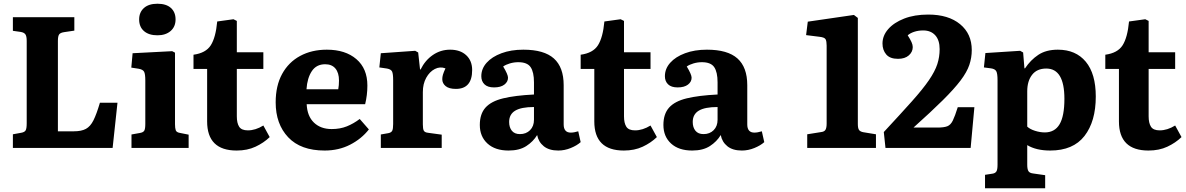

<svg xmlns="http://www.w3.org/2000/svg" viewBox="-20 -792 6351 1028"><path d="M49 0V-73L93 -81Q111 -84 117 -93.5Q123 -103 123 -132V-573Q123 -598 116 -608Q109 -618 91 -621L49 -627V-700H378V-628L324 -620Q303 -617 296.5 -607.5Q290 -598 290 -573V-89H376Q416 -89 440 -102Q464 -115 480.5 -148Q497 -181 515 -242H609L583 0Z M823 -603Q777 -603 751 -625.5Q725 -648 725 -688Q725 -726 750.5 -749Q776 -772 823 -772Q870 -772 895 -749.5Q920 -727 920 -688Q920 -649 893.5 -626Q867 -603 823 -603ZM684 0V-72L729 -80Q747 -83 752.5 -92.5Q758 -102 758 -129V-361Q758 -396 751.5 -408Q745 -420 722 -424L683 -430L690 -507L902 -518L917 -510V-127Q917 -106 921 -94.5Q925 -83 945 -80L990 -71V0Z M1247 14Q1089 14 1089 -142V-423H1016V-499Q1082 -508 1108.5 -549.5Q1135 -591 1143 -677L1230 -689L1248 -680V-512H1390V-423H1248V-169Q1248 -133 1260.5 -113.5Q1273 -94 1307 -94Q1348 -94 1390 -120L1424 -58Q1392 -27 1348 -6.5Q1304 14 1247 14Z M1718 14Q1590 14 1523 -57Q1456 -128 1456 -244Q1456 -333 1490.5 -396Q1525 -459 1587 -492.5Q1649 -526 1730 -526Q1829 -526 1888 -475.5Q1947 -425 1947 -334Q1947 -283 1935 -234H1622Q1625 -170 1661 -135.5Q1697 -101 1756 -101Q1801 -101 1837 -115.5Q1873 -130 1906 -155L1955 -99Q1916 -49 1855 -17.5Q1794 14 1718 14ZM1621 -314H1791Q1795 -335 1795 -361Q1795 -402 1776 -425Q1757 -448 1721 -448Q1674 -448 1649.5 -411Q1625 -374 1621 -314Z M2019 0V-72L2059 -79Q2075 -82 2080 -92Q2085 -102 2085 -128V-363Q2085 -396 2079.5 -408.5Q2074 -421 2052 -425L2011 -431L2019 -507L2203 -520L2219 -511L2229 -420H2232Q2256 -469 2297.5 -497.5Q2339 -526 2390 -526Q2444 -526 2476 -496.5Q2508 -467 2508 -417Q2508 -316 2421 -316Q2384 -316 2366 -331Q2348 -346 2348 -368Q2348 -380 2351.5 -392Q2355 -404 2365 -426Q2336 -437 2308 -422.5Q2280 -408 2262 -375.5Q2244 -343 2244 -299V-126Q2244 -102 2249 -92.5Q2254 -83 2272 -81L2345 -71V0Z M2703 14Q2631 14 2590 -23.5Q2549 -61 2549 -123Q2549 -182 2579.5 -216Q2610 -250 2674 -265.5Q2738 -281 2839 -286V-351Q2839 -406 2821 -432.5Q2803 -459 2755 -459Q2732 -459 2710 -452.5Q2688 -446 2674 -436Q2700 -393 2700 -376Q2700 -354 2680.5 -339Q2661 -324 2625 -324Q2591 -324 2574 -340.5Q2557 -357 2557 -384Q2557 -424 2585.5 -456Q2614 -488 2665 -507Q2716 -526 2782 -526Q2893 -526 2945.5 -479Q2998 -432 2998 -336V-126Q2998 -82 3036 -82Q3053 -82 3076 -89L3089 -31Q3069 -13 3036 0.5Q3003 14 2969 14Q2920 14 2891.5 -9Q2863 -32 2856 -69Q2835 -34 2798 -10Q2761 14 2703 14ZM2764 -74Q2797 -74 2818 -95Q2839 -116 2839 -151V-219Q2771 -219 2738.5 -199.5Q2706 -180 2706 -139Q2706 -110 2720.5 -92Q2735 -74 2764 -74Z M3320 14Q3162 14 3162 -142V-423H3089V-499Q3155 -508 3181.5 -549.5Q3208 -591 3216 -677L3303 -689L3321 -680V-512H3463V-423H3321V-169Q3321 -133 3333.5 -113.5Q3346 -94 3380 -94Q3421 -94 3463 -120L3497 -58Q3465 -27 3421 -6.5Q3377 14 3320 14Z M3686 14Q3614 14 3573 -23.5Q3532 -61 3532 -123Q3532 -182 3562.5 -216Q3593 -250 3657 -265.5Q3721 -281 3822 -286V-351Q3822 -406 3804 -432.5Q3786 -459 3738 -459Q3715 -459 3693 -452.5Q3671 -446 3657 -436Q3683 -393 3683 -376Q3683 -354 3663.5 -339Q3644 -324 3608 -324Q3574 -324 3557 -340.5Q3540 -357 3540 -384Q3540 -424 3568.5 -456Q3597 -488 3648 -507Q3699 -526 3765 -526Q3876 -526 3928.5 -479Q3981 -432 3981 -336V-126Q3981 -82 4019 -82Q4036 -82 4059 -89L4072 -31Q4052 -13 4019 0.5Q3986 14 3952 14Q3903 14 3874.5 -9Q3846 -32 3839 -69Q3818 -34 3781 -10Q3744 14 3686 14ZM3747 -74Q3780 -74 3801 -95Q3822 -116 3822 -151V-219Q3754 -219 3721.5 -199.5Q3689 -180 3689 -139Q3689 -110 3703.5 -92Q3718 -74 3747 -74Z M4302 0V-73L4377 -85Q4394 -87 4400 -97.5Q4406 -108 4406 -131V-548Q4406 -571 4400.5 -581.5Q4395 -592 4368 -595L4296 -604L4305 -676L4552 -712L4573 -696V-128Q4573 -105 4579.5 -96Q4586 -87 4603 -84L4670 -73V0Z M4721 0 4712 -85Q4803 -183 4862 -249Q4921 -315 4953.5 -362.5Q4986 -410 4998.5 -448.5Q5011 -487 5011 -529Q5011 -577 4987.5 -603Q4964 -629 4923 -629Q4897 -629 4875.5 -622Q4854 -615 4840 -603Q4854 -581 4860.5 -566.5Q4867 -552 4867 -540Q4867 -514 4846 -495.5Q4825 -477 4788 -477Q4745 -477 4725 -500.5Q4705 -524 4705 -559Q4705 -601 4735.5 -636Q4766 -671 4821 -692.5Q4876 -714 4950 -714Q5058 -714 5120.5 -662.5Q5183 -611 5183 -524Q5183 -483 5170 -444.5Q5157 -406 5123 -361Q5089 -316 5028 -255.5Q4967 -195 4871 -109H4999Q5034 -109 5052 -116Q5070 -123 5081.5 -146.5Q5093 -170 5108 -218H5197L5177 0Z M5254 216V144L5293 138Q5308 136 5314.5 126.5Q5321 117 5321 90V-362Q5321 -399 5314 -411Q5307 -423 5286 -426L5248 -431L5256 -508L5442 -520L5458 -511L5465 -426H5468Q5498 -471 5539.5 -498.5Q5581 -526 5644 -526Q5740 -526 5793.5 -461.5Q5847 -397 5847 -275Q5847 -142 5786.5 -64Q5726 14 5603 14Q5528 14 5480 -15V90Q5480 114 5486.5 124.5Q5493 135 5513 137L5576 146V216ZM5574 -83Q5627 -83 5653 -126.5Q5679 -170 5679 -263Q5679 -425 5582 -425Q5532 -425 5506 -391.5Q5480 -358 5480 -303V-114Q5495 -100 5522 -91.5Q5549 -83 5574 -83Z M6129 14Q5971 14 5971 -142V-423H5898V-499Q5964 -508 5990.5 -549.5Q6017 -591 6025 -677L6112 -689L6130 -680V-512H6272V-423H6130V-169Q6130 -133 6142.5 -113.5Q6155 -94 6189 -94Q6230 -94 6272 -120L6306 -58Q6274 -27 6230 -6.5Q6186 14 6129 14Z"/></svg>

Font: Literata 12pt
Style: Bold
Weight: 700
Designer: Latin by Veronika Burian and Jose Scaglione. Greek by Irene Vlachou. Cyrillic by Vera Evstafieva.
Foundry: TypeTogether
Version: Version 3.002